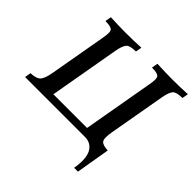

<svg xmlns="http://www.w3.org/2000/svg" viewBox="-228 -894 1293 1293"><g transform="rotate(45 418.5 -247.0)"><path d="M692.4 198.7H655.8Q662.6 160.6 662.6 128.4Q662.6 65.9 635.3 33Q607.9 0 560.1 0H-9.8L-2.4 -43.9Q54.7 -46.4 73 -69.3Q91.3 -92.3 101.6 -150.9L172.9 -555.7Q178.7 -586.9 178.7 -606.4Q178.7 -619.1 176.3 -626.5Q168.9 -649.4 106 -649.4L113.8 -693.4Q193.8 -689.5 255.4 -689.5Q329.6 -689.5 404.3 -693.4L396.5 -649.4Q337.9 -649.4 321.3 -628.7Q304.7 -607.9 294.9 -552.7L207 -52.7H527.8L616.2 -555.7Q622.1 -586.9 622.1 -606.4Q622.1 -619.1 619.6 -626.5Q612.3 -649.4 549.3 -649.4L557.1 -693.4Q637.2 -689.5 708 -689.5Q772.5 -689.5 847.2 -693.4L839.4 -649.4Q780.8 -649.4 764.2 -628.7Q747.6 -607.9 737.8 -552.7L667 -150.9Q661.6 -120.1 661.6 -99.6Q661.6 -74.2 669.9 -64Q684.1 -45.9 733.4 -43.9Z"/></g></svg>

Font: Kelvinch
Style: Bold Italic
Weight: 700
Italic angle: -10°
Designer: Paul James Miller
Foundry: High-Logic / Made with FontCreator
Version: Version 3.30 September 23, 2016